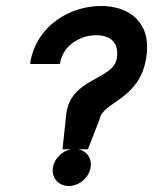

<svg xmlns="http://www.w3.org/2000/svg" viewBox="-20 -611 512 642"><path d="M81 -397H180L182 -406C195 -464 255 -496 308 -493C349 -491 378 -469 371 -418C361 -341 212 -353 201 -224L189 -112H274L313 -212C322 -271 447 -276 469 -418C488 -535 413 -591 318 -591C215 -591 105 -527 82 -407ZM157 -51C151 -16 176 11 210 11C244 11 277 -16 283 -51C289 -86 264 -113 230 -113C196 -113 163 -86 157 -51Z"/></svg>

Font: Charger Sport
Style: BdExtObl
Weight: 700
Designer: Jasper
Foundry: Cannot Into Space Fonts
Version: Version 1.1